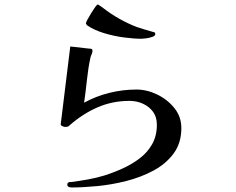

<svg xmlns="http://www.w3.org/2000/svg" viewBox="-20 -782 1040 847"><path d="M780 -217Q780 -151 746 -105Q712 -59 657 -29.5Q602 0 537 16.5Q472 33 408.5 39Q345 45 295 45Q290 45 283.5 42.5Q277 40 277 33Q277 25 282 23Q285 21 288 21Q291 21 294 21Q332 16 368.5 9.5Q405 3 441 -8Q482 -21 522.5 -39.5Q563 -58 597 -84Q631 -110 651.5 -146.5Q672 -183 672 -232Q672 -266 655 -289Q638 -312 610.5 -324.5Q583 -337 552 -337Q476 -337 410.5 -308.5Q345 -280 288 -230Q286 -229 284.5 -227Q283 -225 281 -224Q277 -223 274 -222.5Q271 -222 267 -222Q263 -222 255 -225.5Q247 -229 248 -235L290 -577L369 -568Q374 -568 381 -567Q388 -566 388 -558Q388 -550 384.5 -543Q381 -536 379 -528Q369 -482 363.5 -429.5Q358 -377 351 -329Q404 -358 463 -372.5Q522 -387 582 -387Q628 -387 673.5 -365Q719 -343 749.5 -305Q780 -267 780 -217ZM665 -631Q665 -624 652.5 -619.5Q640 -615 625.5 -613Q611 -611 605 -611Q570 -611 525.5 -617Q481 -623 438.5 -636Q396 -649 366 -669Q365 -671 362 -673.5Q359 -676 359 -679Q359 -683 366 -696Q373 -709 382.5 -724.5Q392 -740 400 -751Q408 -762 411 -762Q414 -762 423.5 -755Q433 -748 436 -746Q468 -721 506 -699.5Q544 -678 583 -663Q600 -657 617.5 -652Q635 -647 652 -642Q657 -641 661 -639.5Q665 -638 665 -631Z"/></svg>

Font: Kaisei Opti Medium
Style: Regular
Weight: 500
Designer: Font-Kai, 金井和夫
Foundry: KAZUO KANAI
Version: Version 5.003